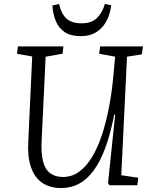

<svg xmlns="http://www.w3.org/2000/svg" viewBox="-20 -938 771 972"><path d="M594 -51 680 -38 675 0H534L527 -12L563 -357H558Q539 -259 513 -189Q487 -119 453.5 -74Q420 -29 379.5 -7.5Q339 14 290 14Q233 14 194.5 -12Q156 -38 137.5 -90Q119 -142 123 -218L143 -652L66 -666L71 -703H301L297 -666L211 -651L191 -230Q187 -164 197.5 -122.5Q208 -81 233.5 -61.5Q259 -42 299 -42Q344 -42 381 -69Q418 -96 447 -144.5Q476 -193 497 -258Q518 -323 532.5 -399Q547 -475 554 -556L563 -651L482 -666L487 -703H704L698 -663L623 -651ZM279 -918Q290 -868 316.5 -844Q343 -820 393 -820Q443 -820 470.5 -846.5Q498 -873 511 -918L543 -911Q538 -870 520.5 -834.5Q503 -799 470 -777Q437 -755 387 -755Q338 -755 307.5 -775.5Q277 -796 262.5 -831.5Q248 -867 245 -910Z"/></svg>

Font: Literata 18pt Light
Style: Italic
Weight: 300
Italic angle: -2°
Designer: Latin by Veronika Burian and Jose Scaglione. Greek by Irene Vlachou. Cyrillic by Vera Evstafieva
Foundry: TypeTogether
Version: Version 3.103;gftools[0.9.29]